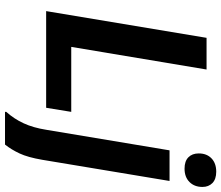

<svg xmlns="http://www.w3.org/2000/svg" viewBox="-79 -650 896 778"><g transform="rotate(90 369.0 -261.0)"><path d="M25 0 133.3 -650H261.7L170 -101.7H433.3L416.7 0ZM433.3 166.7V161.7Q461.7 130 479.6 91.2Q497.5 52.5 505.8 0L589.2 -500H713.3L627.5 15.8Q617.5 74.2 601.7 107.9Q585.8 141.7 565.8 166.7ZM663.3 -560.8Q633.3 -560.8 617.5 -576.2Q601.7 -591.7 601.7 -618.3Q601.7 -650.8 621.7 -670Q641.7 -689.2 675.8 -689.2Q705.8 -689.2 721.7 -673.8Q737.5 -658.3 737.5 -633.3Q737.5 -600.8 717.5 -580.8Q697.5 -560.8 663.3 -560.8Z"/></g></svg>

Font: Familjen Grotesk SemiBold
Style: Italic
Weight: 600
Italic angle: -9.46201°
Designer: Anders Wikstroem, Jonas Baeckman, Matilda Gysing, Kristian Moeller
Foundry: Familjen STHLM AB
Version: Version 2.002